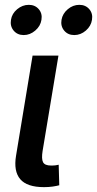

<svg xmlns="http://www.w3.org/2000/svg" viewBox="-20 -771 401 794"><path d="M162.1 2.9Q91.8 2.9 63.7 -30Q35.6 -63 46.4 -127.4L114.7 -541H221.7L156.2 -147Q150.9 -114.3 158 -100.3Q165 -86.4 191.4 -86.4Q203.1 -86.4 210.2 -87.4Q217.3 -88.4 222.7 -89.8L225.1 -4.9Q214.8 -2 198 0.5Q181.2 2.9 162.1 2.9ZM287.1 -626Q260.7 -626 245.4 -644.5Q230 -663.1 234.4 -689Q238.8 -714.8 260.3 -732.9Q281.7 -751 308.1 -751Q334 -751 349.4 -732.9Q364.7 -714.8 360.4 -689Q356.4 -663.1 335 -644.5Q313.5 -626 287.1 -626ZM78.1 -626Q51.8 -626 36.4 -644.5Q21 -663.1 25.4 -689Q29.3 -714.8 51 -732.9Q72.8 -751 99.1 -751Q125 -751 140.4 -732.9Q155.8 -714.8 151.4 -689Q147.5 -663.1 125.7 -644.5Q104 -626 78.1 -626Z"/></svg>

Font: Inter 17pt Medium
Style: Italic
Weight: 500
Italic angle: -9.3988°
Version: Version 4.001;git-66647c0bb